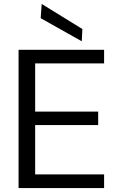

<svg xmlns="http://www.w3.org/2000/svg" viewBox="-20 -952 604 972"><path d="M74 0V-700H507V-631H158V-387H477V-319H158V-69H507V0ZM394 -743 186 -860 191 -932 397 -805Z"/></svg>

Font: DM Sans 20pt
Style: Regular
Weight: 400
Version: Version 4.004;gftools[0.9.30]